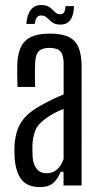

<svg xmlns="http://www.w3.org/2000/svg" viewBox="-20 -741 397 767"><path d="M140.4 6.4Q90.6 6.4 66.9 -22.3Q43.2 -50.9 38.6 -109Q38.1 -121.6 37.7 -134.6Q37.3 -147.6 37.8 -159.3Q40.1 -194.8 50.2 -223.1Q60.2 -251.5 82.2 -275Q104.3 -298.4 142.8 -319.5Q164.6 -331.9 187.7 -343Q210.7 -354.2 234.2 -363.8V-487.7Q234.2 -520.1 221.9 -534.9Q209.6 -549.7 177.3 -549.7Q149.2 -549.7 135.5 -537Q121.9 -524.3 120.4 -489.6Q119.9 -478.2 119.6 -461Q119.4 -443.9 119.6 -425.9Q119.9 -407.8 120.4 -393.6H49.9Q49.4 -412.3 48.9 -437.5Q48.4 -462.8 48.9 -482.9Q50.6 -526.7 64 -554.1Q77.5 -581.4 105.6 -594.1Q133.6 -606.8 179.7 -606.8Q227.6 -606.8 255.1 -593.1Q282.7 -579.4 294.4 -550Q306.1 -520.6 306.1 -473.2L305.9 0H233.8V-54.7H222Q210.7 -25.4 192.2 -9.5Q173.7 6.4 140.4 6.4ZM165.3 -48.9Q190.4 -48.9 207.4 -63.5Q224.5 -78.1 234 -105.6V-306Q216.8 -299.3 198.7 -290.1Q180.5 -280.9 158.7 -264.5Q130.3 -244.2 120.7 -218.5Q111 -192.9 109.5 -159.3Q109.4 -150.2 109.6 -138.2Q109.8 -126.1 110.3 -113.8Q112.8 -82.7 127.2 -65.8Q141.5 -48.9 165.3 -48.9ZM241.4 -716.6H275.5Q274.9 -680.2 261.2 -661.5Q247.4 -642.8 221.7 -642.8Q204.4 -642.8 194.5 -648.3Q184.5 -653.7 177.5 -661Q170.5 -668.3 163 -673.8Q155.4 -679.2 143.3 -679.2Q132.4 -679.2 126.6 -670.4Q120.7 -661.6 118.7 -645.4H85.1Q88.3 -683.3 103.4 -702.1Q118.4 -720.9 144.3 -720.9Q162.1 -720.9 172.4 -715.3Q182.7 -709.8 189.6 -702.6Q196.5 -695.4 203.1 -689.8Q209.7 -684.2 220.9 -684.2Q231.5 -684.2 236.3 -692.5Q241.2 -700.8 241.4 -716.6Z"/></svg>

Font: Big Shoulders Display SC Thin
Style: Regular
Weight: 100
Designer: Patric King
Foundry: XO Type Co
Version: Version 2.002